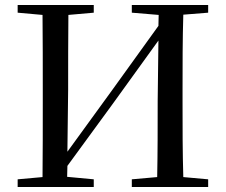

<svg xmlns="http://www.w3.org/2000/svg" viewBox="-20 -752 907 772"><path d="M510 -701 618 -692 617 -648 429 -387 251 -142 254 -392C254 -493 254 -593 255 -692L357 -701V-732H51V-701L151 -692C152 -593 152 -493 152 -392V-339C152 -239 152 -138 151 -40L51 -31V0H357V-31L250 -41L251 -85L433 -334L617 -589L614 -345C614 -239 614 -139 612 -40L510 -31V0H817V-31L717 -40C714 -140 714 -239 714 -339V-392C714 -493 714 -593 717 -693L817 -701V-732H510Z"/></svg>

Font: Noto Serif KR Medium
Style: Regular
Weight: 500
Designer: Ryoko NISHIZUKA 西塚涼子 (kana & ideographs); Frank Grießhammer (Latin, Greek & Cyrillic); Wenlong ZHANG 张文龙 (bopomofo); San
Foundry: Adobe
Version: Version 2.001;hotconv 1.1.0;makeotfexe 2.6.0